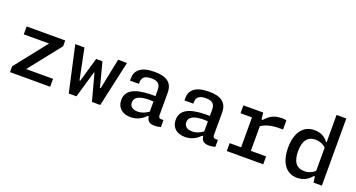

<svg xmlns="http://www.w3.org/2000/svg" viewBox="-47 -1403 3813 2055"><g transform="rotate(20 1860.0 -376.0)"><path d="M81.5 -520.5V-430.5H369.5L81.5 -66.5V0H539V-90H232.5L521 -454.5V-520.5Z M635.5 -520.5 750.5 0H838.5L926.5 -304H933L1014.5 0H1109.5L1224.5 -520.5H1123.5L1052.5 -170.5H1044L971.5 -447.5H899.5L819 -170.5H811L740 -520.5Z M1535.5 -532.5C1380 -532.5 1319.5 -469.5 1319.5 -380.5V-354H1420.5L1421 -375C1421.5 -435.5 1466 -455 1527 -455C1589 -455.5 1632 -437 1632 -362.5V-291.5C1469 -293.5 1302 -274 1302 -128C1302 -40.5 1362.5 12 1456 12C1535 12 1588.5 -24.5 1628 -64H1639C1643 -22 1664 10.5 1730 10.5C1751.5 10.5 1775 7 1800.5 0V-80.5C1755.5 -75 1743 -84 1743 -119.5V-368.5C1743 -490 1665 -532.5 1535.5 -532.5ZM1417.5 -142.5C1417.5 -206 1481.5 -232 1590 -232C1604 -232 1618 -231 1632 -229.5V-114.5C1595.5 -88 1556 -70 1509 -70C1452 -70 1417.5 -96 1417.5 -142.5Z M2155.5 -532.5C2000 -532.5 1939.5 -469.5 1939.5 -380.5V-354H2040.5L2041 -375C2041.5 -435.5 2086 -455 2147 -455C2209 -455.5 2252 -437 2252 -362.5V-291.5C2089 -293.5 1922 -274 1922 -128C1922 -40.5 1982.5 12 2076 12C2155 12 2208.5 -24.5 2248 -64H2259C2263 -22 2284 10.5 2350 10.5C2371.5 10.5 2395 7 2420.5 0V-80.5C2375.5 -75 2363 -84 2363 -119.5V-368.5C2363 -490 2285 -532.5 2155.5 -532.5ZM2037.5 -142.5C2037.5 -206 2101.5 -232 2210 -232C2224 -232 2238 -231 2252 -229.5V-114.5C2215.5 -88 2176 -70 2129 -70C2072 -70 2037.5 -96 2037.5 -142.5Z M2776.5 -520.5H2550.5V-430.5H2681V-90H2550.5V0H2965.5V-90H2792V-371.5C2865.5 -416.5 2928 -423 3037.5 -423V-527.5C3022 -531 3006 -532.5 2987 -532.5C2899 -532.5 2849 -502 2798.5 -445H2784Z M3154.5 -259C3154.5 -97 3222.5 12.5 3354.5 12.5C3429.5 12.5 3481 -22.5 3516.5 -66.5H3530.5L3538 0H3633.5V-765H3522.5V-453.5H3516C3485 -497.5 3434.5 -532 3358.5 -532C3225.5 -532 3154.5 -424 3154.5 -259ZM3268 -259C3268 -381.5 3316 -439.5 3404 -439.5C3444 -439.5 3484 -427 3522.5 -393V-127.5C3484 -93.5 3444.5 -81 3403 -81C3314 -81 3268 -139 3268 -259Z"/></g></svg>

Font: Monaspace Neon Medium
Style: Regular
Weight: 500
Designer: Riley Cran & the Lettermatic Team
Foundry: Lettermatic
Version: Version 1.200 (Monaspace Neon)